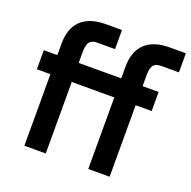

<svg xmlns="http://www.w3.org/2000/svg" viewBox="-124 -823 942 946"><g transform="rotate(20 346.5 -350.0)"><path d="M213 -375H436V0H548V-375H632V-475H548V-538C550 -588 566 -600 603 -600H693V-700H603C491 -698 436 -638 436 -537V-475H213V-538C215 -588 231 -600 268 -600H358V-700H268C156 -698 101 -638 101 -536V-475H30V-375H101V0H213Z"/></g></svg>

Font: Mint Spirit No2
Style: Bold
Weight: 700
Designer: HARENDAL Hirwen
Foundry: Arkandis Digital Foundry.
Version: Version 1.004;FFEdit